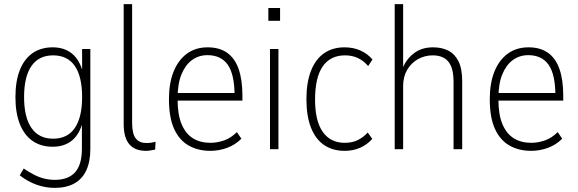

<svg xmlns="http://www.w3.org/2000/svg" viewBox="-20 -725 2810 933"><path d="M246 188Q201 188 157.5 172.5Q114 157 76 127L95 94Q122 112 146.5 124.5Q171 137 196 143Q221 149 246 149Q312 149 345 112Q378 75 378 -2V-133H382Q367 -73 330 -42.5Q293 -12 236 -12Q179 -12 138.5 -40Q98 -68 76.5 -122Q55 -176 55 -253Q55 -331 76.5 -385Q98 -439 138.5 -467Q179 -495 236 -495Q293 -495 330.5 -464Q368 -433 383 -372H379V-487H419V-1Q419 60 399.5 102.5Q380 145 341 166.5Q302 188 246 188ZM238 -51Q308 -51 343.5 -103Q379 -155 379 -253Q379 -353 343.5 -404.5Q308 -456 238 -456Q169 -456 133 -404.5Q97 -353 97 -253Q97 -155 133 -103Q169 -51 238 -51Z M689 8Q635 8 608 -24.5Q581 -57 581 -123V-705H622V-126Q622 -102 627 -80Q632 -58 647.5 -44Q663 -30 693 -30Q705 -30 717 -32Q729 -34 736 -36L734 2Q718 5 708.5 6.5Q699 8 689 8Z M1002 8Q942 8 896.5 -18Q851 -44 826 -99Q801 -154 801 -243Q801 -321 823.5 -377Q846 -433 888 -464Q930 -495 989 -495Q1047 -495 1084.5 -468Q1122 -441 1140 -388.5Q1158 -336 1158 -260V-236H829V-273H1136L1120 -257Q1120 -363 1087 -410Q1054 -457 988 -457Q946 -457 913.5 -433.5Q881 -410 862 -364Q843 -318 843 -248V-242Q843 -167 863 -120.5Q883 -74 918.5 -52.5Q954 -31 1002 -31Q1035 -31 1068.5 -42.5Q1102 -54 1131 -83L1153 -51Q1123 -21 1083.5 -6.5Q1044 8 1002 8Z M1284 -624V-686H1341V-624ZM1292 0V-487H1333V0Z M1655 8Q1596 8 1554.5 -20.5Q1513 -49 1491 -105Q1469 -161 1469 -243Q1469 -324 1491 -380.5Q1513 -437 1554.5 -466Q1596 -495 1654 -495Q1696 -495 1730.5 -480Q1765 -465 1790 -436L1769 -404Q1748 -429 1720 -442.5Q1692 -456 1657 -456Q1585 -456 1548 -402Q1511 -348 1511 -241Q1511 -137 1548.5 -84Q1586 -31 1655 -31Q1692 -31 1719 -44.5Q1746 -58 1767 -81L1789 -50Q1764 -22 1730 -7Q1696 8 1655 8Z M1898 0V-705H1939V-391H1936Q1952 -435 1990 -465Q2028 -495 2084 -495Q2127 -495 2158.5 -479Q2190 -463 2208 -427Q2226 -391 2226 -329V0H2184V-326Q2184 -375 2172 -403Q2160 -431 2137.5 -443.5Q2115 -456 2083 -456Q2044 -456 2011 -437.5Q1978 -419 1958.5 -385.5Q1939 -352 1939 -307V0Z M2561 8Q2501 8 2455.5 -18Q2410 -44 2385 -99Q2360 -154 2360 -243Q2360 -321 2382.5 -377Q2405 -433 2447 -464Q2489 -495 2548 -495Q2606 -495 2643.5 -468Q2681 -441 2699 -388.5Q2717 -336 2717 -260V-236H2388V-273H2695L2679 -257Q2679 -363 2646 -410Q2613 -457 2547 -457Q2505 -457 2472.5 -433.5Q2440 -410 2421 -364Q2402 -318 2402 -248V-242Q2402 -167 2422 -120.5Q2442 -74 2477.5 -52.5Q2513 -31 2561 -31Q2594 -31 2627.5 -42.5Q2661 -54 2690 -83L2712 -51Q2682 -21 2642.5 -6.5Q2603 8 2561 8Z"/></svg>

Font: Nunito Sans 10pt Condensed ExtraLight
Style: Regular
Weight: 250
Width: 3
Designer: Vernon Adams
Foundry: Vernon Adams
Version: Version 3.101;gftools[0.9.27]